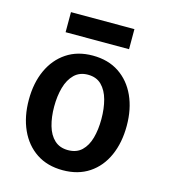

<svg xmlns="http://www.w3.org/2000/svg" viewBox="-110 -809 812 915"><g transform="rotate(15 296.0 -351.0)"><path d="M524 -265Q524 -348 495 -411.5Q466 -475 412 -511Q358 -547 282 -547Q207 -547 153 -511Q99 -475 70 -411.5Q41 -348 41 -265Q41 -182 70 -118Q99 -54 153 -18Q207 18 283 18Q359 18 413 -18Q467 -54 495.5 -118Q524 -182 524 -265ZM399 -265Q399 -213 387.5 -171.5Q376 -130 350.5 -105.5Q325 -81 283 -81Q242 -81 216 -105Q190 -129 178 -171Q166 -213 166 -265Q166 -317 178 -359.5Q190 -402 216 -427.5Q242 -453 283 -453Q325 -453 350.5 -427.5Q376 -402 387.5 -359.5Q399 -317 399 -265ZM440 -621V-720H127V-621Z"/></g></svg>

Font: Repo DemiBold
Style: Regular
Weight: 600
Designer: Stefan Peev
Foundry: Context Ltd
Version: Version 1.502